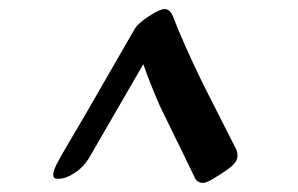

<svg xmlns="http://www.w3.org/2000/svg" viewBox="-20 -662 656 422"><path d="M407 -274 331 -430Q308 -483 295 -521L177 -317Q165 -296 145 -282.5Q125 -269 108 -269Q101 -269 99 -271.5Q97 -274 97 -278Q97 -286 104.5 -301Q112 -316 131 -348L164 -404L277 -600Q284 -611 307.5 -626.5Q331 -642 342 -642Q354 -642 361 -624Q381 -571 425 -480L500 -332Q502 -326 502 -320Q502 -308 489.5 -297Q477 -286 445 -267Q432 -260 427 -260Q412 -260 407 -274Z"/></svg>

Font: Charm
Style: Bold
Weight: 700
Designer: Katatrad Aksorn Co.,Ltd.
Foundry: Cadson Demak Co.,Ltd.
Version: Version 1.001